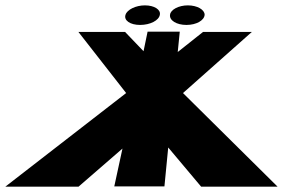

<svg xmlns="http://www.w3.org/2000/svg" viewBox="-34 -696 1055 716"><path d="M506.4 -676C472.4 -676 440 -660 434.1 -641C426.9 -620 451.3 -603 488.3 -603C526.3 -603 558.9 -620 562.1 -641C566 -660 541.4 -676 506.4 -676ZM666.4 -676C632.4 -676 602 -660 600.1 -641C596.9 -620 624.3 -603 661.3 -603C698.3 -603 727.9 -620 729.1 -641C729 -660 701.4 -676 666.4 -676ZM1001 0 648.4 -349 905.3 -577H723.3L628.8 -502L636.4 -578H516.4L501.3 -505L432.3 -577H258.3L436.4 -349L-14 0H259L422.7 -142L392.2 -1H579.2L593.3 -146L716 0Z"/></svg>

Font: Hussar Milosc
Style: Obl
Weight: 700
Foundry: Cannot Into Space Fonts
Version: Version 1.02